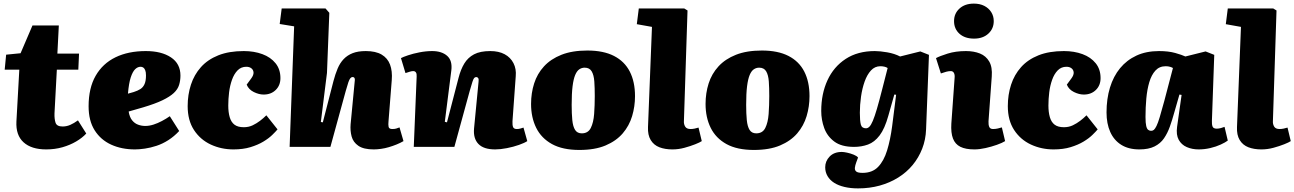

<svg xmlns="http://www.w3.org/2000/svg" viewBox="-20 -814 7173 1064"><path d="M14 -511 94 -519 160 -673H306L298 -517H418L414 -428H295L282 -186Q281 -154 288 -133.5Q295 -113 327 -113Q349 -113 369.5 -122Q390 -131 412 -147L458 -74Q436 -50 402 -30Q368 -10 326 2Q284 14 236 14Q154 14 110.5 -25.5Q67 -65 71 -141L87 -428H6Z M788 -531Q875 -531 927.5 -496Q980 -461 980 -395Q980 -368 972.5 -343.5Q965 -319 943 -298.5Q921 -278 880.5 -258.5Q840 -239 773 -219L693 -196Q698 -165 712 -147.5Q726 -130 745.5 -123Q765 -116 785 -116Q807 -116 830.5 -123.5Q854 -131 877.5 -143.5Q901 -156 921 -170L973 -88Q945 -58 913 -37.5Q881 -17 847.5 -6Q814 5 783 9.5Q752 14 728 14Q654 14 596 -12.5Q538 -39 504.5 -92Q471 -145 471 -225Q471 -326 510 -394Q549 -462 620 -496.5Q691 -531 788 -531ZM789 -396Q789 -415 784.5 -425.5Q780 -436 773.5 -440Q767 -444 759 -444Q743 -444 729 -430.5Q715 -417 704.5 -385Q694 -353 689 -295L721 -304Q743 -311 758 -320.5Q773 -330 781 -348Q789 -366 789 -396Z M1331 -531Q1388 -531 1434 -514Q1480 -497 1507 -463.5Q1534 -430 1534 -381Q1534 -341 1508 -315.5Q1482 -290 1441 -290Q1415 -290 1386.5 -304Q1358 -318 1347 -345L1372 -379Q1386 -398 1385 -412.5Q1384 -427 1373 -435.5Q1362 -444 1345 -444Q1316 -444 1296.5 -424Q1277 -404 1265.5 -371.5Q1254 -339 1249.5 -302Q1245 -265 1245 -229Q1245 -192 1253 -164.5Q1261 -137 1279.5 -123Q1298 -109 1331 -109Q1358 -109 1380 -119.5Q1402 -130 1421 -144.5Q1440 -159 1456 -175L1518 -97Q1508 -85 1488.5 -66Q1469 -47 1439 -29Q1409 -11 1368 1.5Q1327 14 1274 14Q1206 14 1148 -13Q1090 -40 1055 -93.5Q1020 -147 1020 -226Q1020 -289 1038 -344.5Q1056 -400 1093.5 -442Q1131 -484 1190 -507.5Q1249 -531 1331 -531Z M2216 -32Q2199 -22 2178 -13.5Q2157 -5 2135 1.5Q2113 8 2091 11Q2069 14 2051 14Q1995 14 1966 -6Q1937 -26 1928.5 -58Q1920 -90 1923 -126L1945 -356Q1948 -374 1945 -380.5Q1942 -387 1934 -387Q1927 -387 1921.5 -380.5Q1916 -374 1910.5 -358Q1905 -342 1896 -310L1811 0H1585L1610 -668L1530 -681L1541 -767H1784L1805 -743L1792 -410L1758 -138L1769 -136L1828 -365Q1838 -403 1851 -434Q1864 -465 1884.5 -486.5Q1905 -508 1934.5 -519.5Q1964 -531 2007 -531Q2062 -531 2095 -511.5Q2128 -492 2141.5 -456Q2155 -420 2151 -370L2133 -142Q2131 -123 2133.5 -111Q2136 -99 2154 -99Q2167 -99 2175.5 -101.5Q2184 -104 2194 -108Z M2902 -32Q2887 -22 2856 -11Q2825 0 2789 7Q2753 14 2724 14Q2660 14 2631 -16.5Q2602 -47 2607 -102L2632 -361Q2634 -375 2630 -381Q2626 -387 2620 -387Q2612 -387 2607.5 -381.5Q2603 -376 2598 -360.5Q2593 -345 2583 -310L2498 0H2273L2289 -390Q2290 -405 2285 -412.5Q2280 -420 2270 -420Q2262 -420 2252 -417Q2242 -414 2227 -409L2202 -492Q2213 -498 2241 -507.5Q2269 -517 2305 -524Q2341 -531 2375 -531Q2428 -531 2458 -504.5Q2488 -478 2481 -423L2445 -139L2457 -136L2521 -382Q2533 -429 2553 -462Q2573 -495 2607 -513Q2641 -531 2697 -531Q2744 -531 2776.5 -513.5Q2809 -496 2825.5 -464Q2842 -432 2838 -391L2820 -142Q2819 -120 2823.5 -109.5Q2828 -99 2844 -99Q2855 -99 2865 -102Q2875 -105 2881 -107Z M3191 17Q3098 17 3039 -15.5Q2980 -48 2951.5 -105.5Q2923 -163 2923 -238Q2923 -298 2940 -351.5Q2957 -405 2994.5 -446Q3032 -487 3091.5 -510.5Q3151 -534 3235 -534Q3324 -534 3382.5 -504Q3441 -474 3470 -417.5Q3499 -361 3499 -281Q3499 -224 3483 -170.5Q3467 -117 3431 -75Q3395 -33 3336 -8Q3277 17 3191 17ZM3204 -75Q3239 -75 3254 -105Q3269 -135 3272.5 -182.5Q3276 -230 3276 -282Q3276 -327 3273.5 -362.5Q3271 -398 3259 -418.5Q3247 -439 3220 -439Q3204 -439 3190.5 -430Q3177 -421 3167.5 -398.5Q3158 -376 3153 -336Q3148 -296 3148 -233Q3148 -184 3151.5 -148.5Q3155 -113 3167 -94Q3179 -75 3204 -75Z M3593 -665 3509 -680 3520 -767H3772L3790 -756L3770 -142Q3769 -126 3777 -112.5Q3785 -99 3807 -99Q3818 -99 3830 -101.5Q3842 -104 3851 -107L3869 -32Q3859 -25 3832.5 -14.5Q3806 -4 3773 5Q3740 14 3706 14Q3665 14 3634 2Q3603 -10 3586 -38Q3569 -66 3571 -110Z M4158 17Q4065 17 4006 -15.5Q3947 -48 3918.5 -105.5Q3890 -163 3890 -238Q3890 -298 3907 -351.5Q3924 -405 3961.5 -446Q3999 -487 4058.5 -510.5Q4118 -534 4202 -534Q4291 -534 4349.5 -504Q4408 -474 4437 -417.5Q4466 -361 4466 -281Q4466 -224 4450 -170.5Q4434 -117 4398 -75Q4362 -33 4303 -8Q4244 17 4158 17ZM4171 -75Q4206 -75 4221 -105Q4236 -135 4239.5 -182.5Q4243 -230 4243 -282Q4243 -327 4240.5 -362.5Q4238 -398 4226 -418.5Q4214 -439 4187 -439Q4171 -439 4157.5 -430Q4144 -421 4134.5 -398.5Q4125 -376 4120 -336Q4115 -296 4115 -233Q4115 -184 4118.5 -148.5Q4122 -113 4134 -94Q4146 -75 4171 -75Z M4946 -289 4936 -290 4903 -173Q4883 -101 4854.5 -63.5Q4826 -26 4790 -13Q4754 0 4713 0Q4643 0 4603.5 -29.5Q4564 -59 4547.5 -104.5Q4531 -150 4531 -199Q4531 -294 4565.5 -369Q4600 -444 4666.5 -487.5Q4733 -531 4828 -531Q4857 -531 4897 -524Q4937 -517 4968 -501L5080 -529L5128 -510L5112 -97Q5110 -40 5090.5 10Q5071 60 5037.5 100.5Q5004 141 4957.5 170Q4911 199 4855 214.5Q4799 230 4735 230Q4694 230 4660 222Q4626 214 4602.5 199Q4579 184 4566 162Q4553 140 4553 113Q4553 79 4577.5 53.5Q4602 28 4645 28Q4656 28 4674.5 32Q4693 36 4710.5 43Q4728 50 4735 59L4725 86Q4719 102 4717.5 115.5Q4716 129 4725 136.5Q4734 144 4760 144Q4814 144 4846 111Q4878 78 4896 19.5Q4914 -39 4924 -115ZM4779 -103Q4789 -103 4798 -112Q4807 -121 4817 -144.5Q4827 -168 4839.5 -210.5Q4852 -253 4869 -320L4899 -437Q4892 -442 4881 -444.5Q4870 -447 4859 -447Q4828 -447 4806.5 -423.5Q4785 -400 4771.5 -362Q4758 -324 4751.5 -278.5Q4745 -233 4745 -189Q4745 -144 4750.5 -123.5Q4756 -103 4779 -103Z M5270 -381Q5272 -399 5266.5 -409.5Q5261 -420 5249 -420Q5237 -420 5224 -416.5Q5211 -413 5194 -407L5167 -492Q5187 -503 5231.5 -517Q5276 -531 5333 -531Q5377 -531 5410.5 -517.5Q5444 -504 5462 -473Q5480 -442 5476 -390L5458 -142Q5457 -123 5462 -111Q5467 -99 5483 -99Q5497 -99 5509.5 -102Q5522 -105 5532 -108L5550 -32Q5534 -22 5504.5 -11.5Q5475 -1 5441.5 6.5Q5408 14 5380 14Q5331 14 5302 -0.5Q5273 -15 5261 -46.5Q5249 -78 5252 -129ZM5267 -697Q5267 -739 5297 -766.5Q5327 -794 5377 -794Q5410 -794 5434.5 -781.5Q5459 -769 5473 -747Q5487 -725 5487 -697Q5487 -655 5457 -627.5Q5427 -600 5378 -600Q5327 -600 5297 -627Q5267 -654 5267 -697Z M5876 -531Q5933 -531 5979 -514Q6025 -497 6052 -463.5Q6079 -430 6079 -381Q6079 -341 6053 -315.5Q6027 -290 5986 -290Q5960 -290 5931.5 -304Q5903 -318 5892 -345L5917 -379Q5931 -398 5930 -412.5Q5929 -427 5918 -435.5Q5907 -444 5890 -444Q5861 -444 5841.5 -424Q5822 -404 5810.5 -371.5Q5799 -339 5794.5 -302Q5790 -265 5790 -229Q5790 -192 5798 -164.5Q5806 -137 5824.5 -123Q5843 -109 5876 -109Q5903 -109 5925 -119.5Q5947 -130 5966 -144.5Q5985 -159 6001 -175L6063 -97Q6053 -85 6033.5 -66Q6014 -47 5984 -29Q5954 -11 5913 1.5Q5872 14 5819 14Q5751 14 5693 -13Q5635 -40 5600 -93.5Q5565 -147 5565 -226Q5565 -289 5583 -344.5Q5601 -400 5638.5 -442Q5676 -484 5735 -507.5Q5794 -531 5876 -531Z M6696 -145Q6695 -125 6699.5 -113Q6704 -101 6723 -101Q6734 -101 6746.5 -104.5Q6759 -108 6766 -111L6784 -35Q6771 -25 6745 -13Q6719 -1 6687 6.5Q6655 14 6623 14Q6586 14 6556.5 1Q6527 -12 6512 -39.5Q6497 -67 6503 -111L6528 -288L6516 -290L6487 -189Q6476 -149 6463 -112.5Q6450 -76 6430.5 -47.5Q6411 -19 6378 -2.5Q6345 14 6294 14Q6234 14 6193.5 -11.5Q6153 -37 6132.5 -83Q6112 -129 6112 -191Q6112 -266 6131 -328.5Q6150 -391 6187 -436Q6224 -481 6278 -506Q6332 -531 6403 -531Q6455 -531 6492.5 -520.5Q6530 -510 6549 -501L6661 -529L6709 -510ZM6359 -89Q6368 -89 6374.5 -94.5Q6381 -100 6389 -116Q6397 -132 6407 -165.5Q6417 -199 6432 -254L6480 -437Q6476 -440 6465 -443.5Q6454 -447 6440 -447Q6405 -447 6383 -423Q6361 -399 6349 -358.5Q6337 -318 6332.5 -268Q6328 -218 6328 -166Q6328 -132 6332 -115.5Q6336 -99 6343.5 -94Q6351 -89 6359 -89Z M6857 -665 6773 -680 6784 -767H7036L7054 -756L7034 -142Q7033 -126 7041 -112.5Q7049 -99 7071 -99Q7082 -99 7094 -101.5Q7106 -104 7115 -107L7133 -32Q7123 -25 7096.5 -14.5Q7070 -4 7037 5Q7004 14 6970 14Q6929 14 6898 2Q6867 -10 6850 -38Q6833 -66 6835 -110Z"/></svg>

Font: Literata Black
Style: Italic
Weight: 900
Italic angle: -2°
Designer: Latin by Veronika Burian and Jose Scaglione. Greek by Irene Vlachou. Cyrillic by Vera Evstafieva
Foundry: TypeTogether
Version: Version 3.002